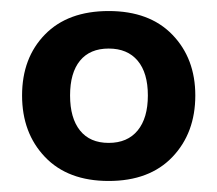

<svg xmlns="http://www.w3.org/2000/svg" viewBox="-20 -737 394 348"><path d="M20 -564Q20 -632 61.5 -674.5Q103 -717 177 -717Q251 -717 292.5 -674Q334 -631 334 -564Q334 -496 292.5 -452.5Q251 -409 177 -409Q103 -409 61.5 -452.5Q20 -496 20 -564ZM248 -564Q248 -605 229.5 -627Q211 -649 177 -649Q143 -649 125 -627Q107 -605 107 -564Q107 -523 125 -500.5Q143 -478 177 -478Q211 -478 229.5 -500.5Q248 -523 248 -564Z"/></svg>

Font: Muli SemiBold
Style: Regular
Weight: 600
Designer: Vernon Adams
Foundry: Vernon Adams
Version: Version 2.000